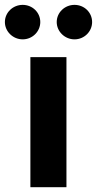

<svg xmlns="http://www.w3.org/2000/svg" viewBox="-67 -785 406 805"><path d="M60.4 -545.5V0H211.6V-545.5ZM170.8 -692.5C170.8 -653.1 204.5 -620 245.4 -620C286.6 -620 319.2 -653.1 319.2 -692.5C319.2 -732.6 286.6 -764.6 245.4 -764.6C204.5 -764.6 170.8 -732.6 170.8 -692.5ZM28.1 -620C69.2 -620 101.9 -653.1 101.9 -692.5C101.9 -732.6 69.2 -764.6 28.1 -764.6C-12.8 -764.6 -46.5 -732.6 -46.5 -692.5C-46.5 -653.1 -12.8 -620 28.1 -620Z"/></svg>

Font: Inter-Hewn
Style: Bold
Weight: 700
Designer: Rasmus Andersson
Foundry: rsms
Version: Version 3.012;git-f93a4a705